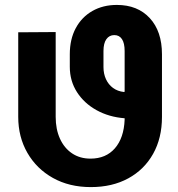

<svg xmlns="http://www.w3.org/2000/svg" viewBox="-20 -741 715 771"><path d="M344.7 10.3Q258.3 10.3 192.6 -26.4Q127 -63 90.1 -127Q53.2 -190.9 53.2 -271.5V-611.3L203.6 -612.3V-271.5Q203.6 -222.2 220.7 -184.3Q237.8 -146.5 269.3 -125.2Q300.8 -104 343.3 -104Q405.3 -104 441.4 -145.5Q477.5 -187 480.5 -260.3Q480.5 -261.7 480.5 -263.2Q480.5 -264.6 480.5 -266.1Q417.5 -271 367.7 -298.6Q317.9 -326.2 289.1 -371.1Q260.3 -416 260.3 -472.7V-522.9Q260.3 -583.5 284.2 -627.9Q308.1 -672.4 350.8 -696.8Q393.6 -721.2 449.2 -721.2Q532.7 -721.2 581.5 -668.2Q630.4 -615.2 630.4 -522.9V-271.5Q630.4 -186.5 594.7 -123Q559.1 -59.6 494.9 -24.7Q430.7 10.3 344.7 10.3ZM477.5 -371.6 480.5 -372.6V-536.1Q480.5 -567.9 469.7 -584Q459 -600.1 439 -600.1Q418.9 -600.1 407.2 -583.7Q395.5 -567.4 395.5 -536.1V-471.7Q395.5 -444.8 405.5 -423.1Q415.5 -401.4 433.8 -387.9Q452.1 -374.5 477.5 -371.6Z"/></svg>

Font: Robotiche
Style: Bold
Weight: 700
Designer: Google
Version: Version 2.001